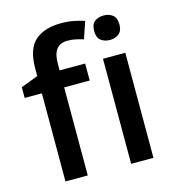

<svg xmlns="http://www.w3.org/2000/svg" viewBox="-113 -859 866 954"><g transform="rotate(-15 320.5 -382.5)"><path d="M352.1 -453.1H220.7V0H106V-453.1H17.6V-508.3L106 -542V-579.6Q106 -682.1 154.1 -723.6Q202.1 -765.1 287.6 -765.1Q324.7 -765.1 355.2 -758.8Q385.7 -752.4 407.2 -745.1L377.4 -658.2Q360.4 -663.6 340.1 -668.2Q319.8 -672.9 296.4 -672.9Q220.7 -672.9 220.7 -577.1V-540.5H352.1ZM502 -747.6Q528.3 -747.6 547.6 -733.4Q566.9 -719.2 566.9 -684.6Q566.9 -650.4 547.6 -636Q528.3 -621.6 502 -621.6Q474.6 -621.6 455.8 -636Q437 -650.4 437 -684.6Q437 -719.2 455.8 -733.4Q474.6 -747.6 502 -747.6ZM558.6 -540.5V0H443.8V-540.5Z"/></g></svg>

Font: Open Sans SemiBold
Style: Regular
Weight: 600
Designer: Monotype Design Team
Foundry: Monotype Imaging Inc.
Version: Version 3.003; ttfautohint (v1.8.4)